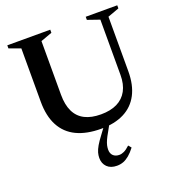

<svg xmlns="http://www.w3.org/2000/svg" viewBox="-163 -804 1093 1193"><g transform="rotate(-20 384.0 -207.0)"><path d="M618.5 -262V-627L539 -654.5V-675H747.5V-654.5L672 -627V-266.5Q672 -176 639.5 -113.8Q607 -51.5 544.5 -19.8Q482 12 392.5 12Q296 12 230 -19.8Q164 -51.5 130 -115.5Q96 -179.5 96 -274.5V-627L20.5 -654.5V-675H304.5V-654.5L229 -627V-272Q229 -205.5 250.5 -161Q272 -116.5 315 -94.5Q358 -72.5 422 -72.5Q485 -72.5 528.8 -94Q572.5 -115.5 595.5 -157.8Q618.5 -200 618.5 -262ZM426 43Q410.5 69.5 402 88.5Q393.5 107.5 390.5 121.8Q387.5 136 387.5 149Q387.5 174.5 402.5 188.8Q417.5 203 442.5 203Q458 203 474.5 195.2Q491 187.5 513 167L529 186Q508 213.5 488.2 230Q468.5 246.5 448.8 254Q429 261.5 406 261.5Q364.5 261.5 341.2 238.5Q318 215.5 318 178.5Q318 161.5 323 143.5Q328 125.5 341.5 102.2Q355 79 380.5 45.5L432.5 -25H463.5Z"/></g></svg>

Font: Newsreader 24pt SemiBold
Style: Regular
Weight: 600
Designer: Hugues Gentile
Foundry: Production Type
Version: Version 1.003